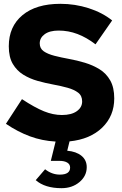

<svg xmlns="http://www.w3.org/2000/svg" viewBox="-20 -731 640 1005"><path d="M302 254Q215 254 167 212L216 155Q252 183 293 183Q347 183 347 146Q347 129 332 120Q317 111 291 111H246L271 10Q200 6 136.5 -17.5Q73 -41 11 -83L95 -212Q162 -168 210 -148.5Q258 -129 304 -129Q354 -129 382 -149Q410 -169 410 -200Q410 -230 389 -246Q368 -262 334 -271.5Q300 -281 259 -288.5Q218 -296 177 -307.5Q136 -319 102 -340Q68 -361 47 -396.5Q26 -432 26 -489Q26 -592 97.5 -651.5Q169 -711 296 -711Q373 -711 444.5 -688Q516 -665 567 -624L480 -499Q433 -535 385.5 -553Q338 -571 287 -571Q240 -571 214 -552Q188 -533 188 -504Q188 -477 209 -462.5Q230 -448 265 -439Q300 -430 341.5 -422.5Q383 -415 424.5 -402.5Q466 -390 501 -368.5Q536 -347 557 -310Q578 -273 578 -216Q578 -124 515 -63Q452 -2 344 9L332 58Q379 62 406.5 84.5Q434 107 434 144Q434 190 396 222Q358 254 302 254Z"/></svg>

Font: Red Hat Mono
Style: Bold
Weight: 700
Monospace: yes
Designer: Pentagram, MCKL
Foundry: Pentagram, MCKL
Version: Version 1.023; ttfautohint (v1.8.3)